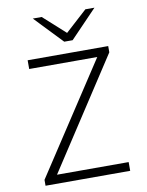

<svg xmlns="http://www.w3.org/2000/svg" viewBox="-99 -992 812 1061"><g transform="rotate(-10 307.5 -461.0)"><path d="M69 0V-33L474 -651H92V-700H544V-665L142 -49H544V0ZM356 -766H309L160 -922H210L333 -811L455 -922H506Z"/></g></svg>

Font: Transpass ExtraLight
Style: Regular
Weight: 200
Designer: Delve Withrington
Foundry: Delve Fonts
Version: Version 1.001;December 18, 2019;FontCreator 12.0.0.2547 64-b